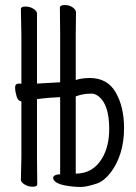

<svg xmlns="http://www.w3.org/2000/svg" viewBox="-20 -731 540 763"><path d="M65 -328Q51 -330 46 -348Q40 -368 40 -383.5Q40 -399 56 -399H57L65 -398V-589L63 -695Q63 -705 81 -705Q99 -705 113 -696Q127 -687 127 -677V-399H130Q143 -400 219 -404V-604L218 -700Q218 -711 237 -711Q256 -711 269 -701.5Q282 -692 282 -682L281 -593V-413Q305 -421 337 -421Q407 -421 440 -363.5Q473 -306 473 -222Q473 -168 459 -123Q445 -78 419.5 -45Q394 -12 366 -2Q324 12 301 12Q284 12 266 10Q209 4 196 -13Q191 -20 191 -23Q191 -35 211 -38H219V-345Q176 -343 150 -340L127 -337V-105L128 1Q128 11 110 11Q92 11 77.5 2Q63 -7 63 -17L65 -106ZM281 -41Q349 -41 385 -101Q414 -148 414 -219Q414 -315 372 -348Q358 -359 343 -359Q310 -359 281 -348Z"/></svg>

Font: Moon Stars Kai HW
Style: Regular
Weight: 400
Designer: GuiWonder
Version: Version 1.101